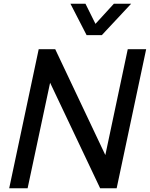

<svg xmlns="http://www.w3.org/2000/svg" viewBox="-20 -1002 798 1022"><path d="M127 0H29L186 -740H274L559 -138L531 -131L660 -740H758L601 0H513L228 -601L257 -610ZM522 -815H441L355 -982H435L508 -835L458 -842L586 -982H678Z"/></svg>

Font: Be Vietnam Pro Variable Thin
Style: Italic
Weight: 100
Italic angle: -12°
Designer: Lam Bao, Tony Le, Vietanh Nguyen
Foundry: Yellow Type Foundry
Version: Version 1.002